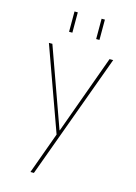

<svg xmlns="http://www.w3.org/2000/svg" viewBox="-139 -803 778 1096"><g transform="rotate(15 250.0 -255.0)"><path d="M252.9 -53.7H254.9L423.8 -519.5H445.3L174.8 219.7H154.3L243.2 -25.4L65.4 -519.5H85.9ZM320.3 -610.4V-730.5H339.8V-610.4ZM160.2 -610.4V-730.5H179.7V-610.4Z"/></g></svg>

Font: Mgen+ 1mn thin
Style: Regular
Weight: 100
Designer: [Source Han Sans]
Ryoko NISHIZUKA  (kana & ideographs); Paul D. Hunt (Latin, Greek & Cyrillic); Wenlong ZHANG  (bopomofo
Version: Version 1.059.20150602